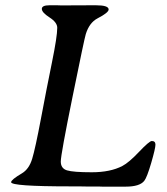

<svg xmlns="http://www.w3.org/2000/svg" viewBox="-20 -696 625 717"><path d="M437 -76.2Q461.4 -88.9 499.5 -129.2Q537.6 -169.4 546.9 -169.4Q560.5 -169.4 560.5 -155.8Q560.5 -142.1 544.7 -87.6Q528.8 -33.2 518.6 -20.5Q501.5 1 449.2 1H361.8L347.2 0.5H302.2L272 0H242.2Q21.5 0 21.5 -15.6Q21.5 -24.9 62 -48.8Q88.4 -64.5 100.1 -102.8Q111.8 -141.1 133.1 -253.9Q154.3 -366.7 174.1 -463.4Q193.8 -560.1 193.8 -592.3Q193.8 -612.3 165 -630.9Q136.2 -649.4 136.2 -662.8Q136.2 -676.3 164.6 -676.3H193.8L208.5 -675.8L324.2 -676.3H338.4Q385.7 -676.3 385.7 -660.6Q385.7 -648.9 344.2 -627.4Q313.5 -611.3 300.3 -568.4Q294.9 -551.3 251 -335Q207 -118.7 207 -92.8Q207 -66.9 230.2 -59.8Q253.4 -52.7 322.8 -52.7Q392.1 -52.7 437 -76.2Z"/></svg>

Font: Averia Serif Libre
Style: Italic
Weight: 400
Italic angle: -7.90001°
Version: Version 1.002